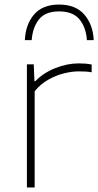

<svg xmlns="http://www.w3.org/2000/svg" viewBox="-20 -822 431 842"><path d="M98 0V-540H128L131 -466H135Q169.5 -502 221.8 -523Q274 -544 325 -544Q341 -544 353.8 -543Q366.5 -542 382 -539V-505Q368.5 -507.5 354.8 -508.2Q341 -509 325 -509Q295.5 -509 260.2 -500.2Q225 -491.5 191.2 -472.2Q157.5 -453 132 -422V0ZM89 -646Q92 -714.5 129.2 -758.2Q166.5 -802 239 -802Q312 -802 350 -757.8Q388 -713.5 391 -646H361Q357.5 -701.5 328.8 -736.8Q300 -772 239 -772Q178.5 -772 150.8 -736.8Q123 -701.5 119 -646Z"/></svg>

Font: Encode Sans Exp Th
Style: Regular
Weight: 100
Width: 7
Designer: Multiple Designers
Foundry: Impallari Type
Version: Version 3.002; ttfautohint (v1.8.3) -l 8 -r 50 -G 200 -x 14 